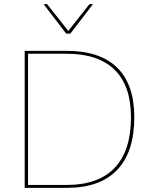

<svg xmlns="http://www.w3.org/2000/svg" viewBox="-20 -905 724 925"><path d="M299 -743 190 -885H207L309 -756L411 -885H428L319 -743ZM627 -340Q627 -173 544.5 -86.5Q462 0 302 0H99V-660H302Q462 -660 544.5 -579Q627 -498 627 -340ZM611 -340Q611 -491 532.5 -568.5Q454 -646 302 -646H115V-14H302Q454 -14 532.5 -96.5Q611 -179 611 -340Z"/></svg>

Font: Work Sans Hairline
Style: Regular
Weight: 400
Designer: Wei Huang
Foundry: Wei Huang
Version: Version 1.032